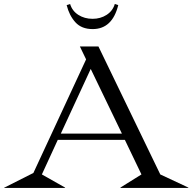

<svg xmlns="http://www.w3.org/2000/svg" viewBox="-70 -930 952 950"><path d="M137.2 -66.9 252 -2V0H-49.8V-1L95.2 -74.2L356 -636.2L325.2 -700.2H417L723.1 -66.9L861.8 -2V0H525.9V-2L629.9 -66.9L547.9 -237.8H215.8ZM231 -269H533.2L378.9 -588.9ZM259.8 -904.8 276.9 -910.2Q287.1 -876 317.6 -856.4Q348.1 -836.9 388.2 -836.9Q427.2 -836.9 457.5 -856.4Q487.8 -876 498 -910.2L515.1 -904.8Q485.8 -786.1 388.2 -786.1Q333.5 -786.1 303 -819.8Q272.5 -853.5 259.8 -904.8Z"/></svg>

Font: Messapia
Style: Regular
Weight: 400
Designer: Luca Marsano
Foundry: Collletttivo
Version: Version 1.000;FEAKit 1.0